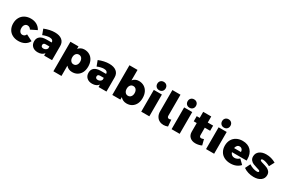

<svg xmlns="http://www.w3.org/2000/svg" viewBox="157 -2382 6158 4154"><g transform="rotate(30 3236.0 -304.5)"><path d="M375 -373C390 -364 402 -350 411 -333L566 -409C543 -454 509 -489 466 -514C422 -539 372 -551 315 -551C258 -551 209 -539 166 -516C123 -493 89 -460 66 -418C42 -375 30 -326 30 -270C30 -215 42 -166 65 -125C88 -83 121 -51 164 -28C207 -5 256 7 313 7C373 7 425 -5 470 -30C514 -55 546 -89 567 -134L410 -213C393 -173 365 -153 324 -153C297 -153 275 -164 259 -186C242 -207 234 -236 234 -271C234 -306 242 -334 259 -355C276 -376 297 -387 324 -387C343 -387 360 -382 375 -373Z M1093 -500C1050 -535 990 -552 913 -552C830 -552 743 -533 651 -496L701 -362C730 -375 760 -384 789 -391C818 -398 843 -401 865 -401C896 -401 919 -395 935 -382C951 -369 959 -352 959 -329V-327H826C757 -326 705 -312 670 -284C634 -255 616 -215 616 -162C616 -110 632 -69 665 -38C698 -7 743 9 800 9C835 9 867 3 894 -9C921 -21 942 -38 959 -60V0H1157V-353C1157 -416 1136 -465 1093 -500ZM923 -138C906 -128 888 -123 867 -123C848 -123 833 -128 822 -137C811 -146 806 -160 806 -177C806 -211 826 -228 867 -228H959V-179C952 -162 940 -148 923 -138Z M1785 -516C1747 -539 1703 -551 1653 -551C1622 -551 1594 -545 1569 -533C1544 -521 1522 -504 1504 -481V-544H1302V194H1504V-63C1523 -40 1545 -23 1571 -11C1597 1 1626 7 1658 7C1707 7 1751 -4 1788 -27C1825 -50 1854 -82 1875 -124C1895 -165 1905 -214 1905 -269C1905 -325 1895 -374 1874 -417C1853 -460 1823 -493 1785 -516ZM1674 -187C1656 -164 1632 -153 1602 -153C1573 -153 1549 -164 1531 -187C1513 -209 1504 -238 1504 -274C1504 -310 1513 -339 1531 -362C1549 -384 1573 -395 1602 -395C1632 -395 1656 -384 1674 -362C1692 -339 1701 -310 1701 -274C1701 -238 1692 -209 1674 -187Z M2452 -500C2409 -535 2349 -552 2272 -552C2189 -552 2102 -533 2010 -496L2060 -362C2089 -375 2119 -384 2148 -391C2177 -398 2202 -401 2224 -401C2255 -401 2278 -395 2294 -382C2310 -369 2318 -352 2318 -329V-327H2185C2116 -326 2064 -312 2029 -284C1993 -255 1975 -215 1975 -162C1975 -110 1991 -69 2024 -38C2057 -7 2102 9 2159 9C2194 9 2226 3 2253 -9C2280 -21 2301 -38 2318 -60V0H2516V-353C2516 -416 2495 -465 2452 -500ZM2282 -138C2265 -128 2247 -123 2226 -123C2207 -123 2192 -128 2181 -137C2170 -146 2165 -160 2165 -177C2165 -211 2185 -228 2226 -228H2318V-179C2311 -162 2299 -148 2282 -138Z M3145 -516C3107 -539 3063 -551 3013 -551C2982 -551 2954 -545 2929 -533C2904 -521 2882 -504 2864 -481V-742H2662V0H2864V-63C2883 -40 2905 -23 2931 -11C2957 1 2986 7 3018 7C3067 7 3111 -4 3148 -27C3185 -50 3214 -82 3235 -124C3255 -165 3265 -214 3265 -269C3265 -325 3255 -374 3234 -417C3213 -460 3183 -493 3145 -516ZM3034 -187C3016 -164 2992 -153 2962 -153C2933 -153 2909 -164 2891 -187C2873 -209 2864 -238 2864 -274C2864 -310 2873 -339 2891 -362C2909 -384 2933 -395 2962 -395C2992 -395 3016 -384 3034 -362C3052 -339 3061 -310 3061 -274C3061 -238 3052 -209 3034 -187Z M3385 -544V0H3587V-544ZM3562 -774C3543 -793 3518 -803 3487 -803C3456 -803 3431 -793 3412 -774C3393 -755 3383 -730 3383 -699C3383 -668 3393 -643 3412 -624C3431 -605 3456 -595 3487 -595C3518 -595 3543 -605 3562 -624C3581 -643 3591 -668 3591 -699C3591 -730 3581 -755 3562 -774Z M3950 -177C3941 -186 3937 -199 3937 -216V-742H3735V-210C3735 -162 3745 -122 3764 -89C3783 -56 3808 -31 3839 -15C3870 2 3905 10 3943 10C3976 10 4011 3 4048 -11L4034 -177C4015 -168 3999 -164 3984 -164C3970 -164 3959 -168 3950 -177Z M4143 -544V0H4345V-544ZM4320 -774C4301 -793 4276 -803 4245 -803C4214 -803 4189 -793 4170 -774C4151 -755 4141 -730 4141 -699C4141 -668 4151 -643 4170 -624C4189 -605 4214 -595 4245 -595C4276 -595 4301 -605 4320 -624C4339 -643 4349 -668 4349 -699C4349 -730 4339 -755 4320 -774Z M4893 -26 4857 -165C4828 -154 4808 -149 4795 -149C4780 -149 4769 -153 4761 -162C4753 -171 4749 -184 4749 -201V-387H4883V-516H4749V-667H4548V-516H4473V-387H4548V-170C4548 -115 4565 -71 4600 -39C4635 -7 4681 9 4739 9C4767 9 4795 6 4823 -1C4850 -7 4874 -15 4893 -26Z M5004 -544V0H5206V-544ZM5181 -774C5162 -793 5137 -803 5106 -803C5075 -803 5050 -793 5031 -774C5012 -755 5002 -730 5002 -699C5002 -668 5012 -643 5031 -624C5050 -605 5075 -595 5106 -595C5137 -595 5162 -605 5181 -624C5200 -643 5210 -668 5210 -699C5210 -730 5200 -755 5181 -774Z M5814 -472C5764 -525 5694 -551 5605 -551C5548 -551 5498 -539 5455 -516C5412 -493 5378 -460 5354 -418C5330 -375 5318 -326 5318 -270C5318 -215 5330 -166 5354 -125C5377 -83 5411 -51 5455 -28C5499 -5 5551 7 5611 7C5662 7 5708 -1 5749 -18C5790 -35 5824 -59 5853 -91L5748 -194C5710 -159 5670 -142 5628 -142C5602 -142 5580 -149 5562 -163C5543 -177 5530 -197 5522 -223H5888C5889 -230 5889 -240 5889 -254C5889 -346 5864 -419 5814 -472ZM5667 -388C5682 -371 5690 -349 5689 -322H5518C5523 -350 5534 -372 5549 -389C5564 -406 5584 -414 5607 -414C5632 -414 5652 -405 5667 -388Z M6190 -417C6235 -417 6294 -398 6368 -360L6435 -487C6359 -531 6279 -553 6196 -553C6127 -553 6071 -537 6028 -504C5985 -471 5964 -427 5964 -371C5964 -335 5974 -306 5993 -283C6012 -260 6035 -243 6061 -232C6087 -221 6119 -210 6158 -199C6188 -191 6210 -184 6223 -178C6236 -171 6242 -163 6242 -153C6242 -145 6238 -139 6230 -135C6222 -130 6211 -128 6197 -128C6167 -128 6135 -134 6102 -145C6068 -156 6034 -173 6000 -195L5938 -68C5973 -43 6013 -24 6057 -11C6100 2 6146 9 6194 9C6266 9 6324 -7 6368 -40C6411 -72 6433 -116 6433 -171C6433 -207 6423 -237 6404 -260C6384 -283 6361 -300 6335 -311C6308 -322 6275 -334 6235 -345C6205 -353 6183 -360 6170 -367C6156 -373 6149 -381 6149 -391C6149 -400 6153 -406 6160 -411C6167 -415 6177 -417 6190 -417Z"/></g></svg>

Font: Argentum Sans ExtraBold
Style: Regular
Weight: 800
Designer: Julieta Ulanovsky
Foundry: Julieta Ulanovsky
Version: Version 5.001;February 15, 2019;FontCreator 11.5.0.2425 64-b